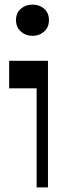

<svg xmlns="http://www.w3.org/2000/svg" viewBox="-20 -815 295 835"><path d="M120.8 -659.1Q91.6 -659.1 70.6 -678Q49.6 -696.8 49.6 -727.4Q49.6 -758.6 70.6 -776.8Q91.5 -795 120.9 -795Q151.6 -795 172.3 -776.8Q192.9 -758.6 192.9 -727.4Q192.9 -696.8 172.2 -678Q151.5 -659.1 120.8 -659.1ZM139.3 0V-430.9H19.8V-550.5H188.6V0Z"/></svg>

Font: Savate ExtraLight
Style: Regular
Weight: 200
Designer: Max Esnée
Foundry: Plomb Type
Version: Version 2.000